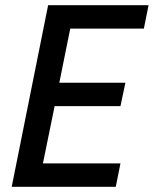

<svg xmlns="http://www.w3.org/2000/svg" viewBox="-20 -718 591 738"><path d="M25 0 165 -698H551L533 -608H250L208 -400H462L443 -310H190L145 -90H443L425 0Z"/></svg>

Font: IBM Plex Sans Cond Medm
Style: Italic
Weight: 500
Width: 3
Italic angle: -11°
Designer: Mike Abbink, Paul van der Laan, Pieter van Rosmalen
Foundry: Bold Monday
Version: Version 1.3